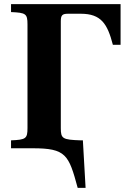

<svg xmlns="http://www.w3.org/2000/svg" viewBox="-20 -712 614 922"><path d="M33 0H137C297 0 310 31 353 190H391L378 -38H368C280 -41 272 -46 272 -97V-610C272 -639 279 -646 307 -646H368C466 -646 496 -597 522 -497H559V-692H33V-654C104 -651 112 -646 112 -595V-97C112 -46 104 -41 33 -38Z"/></svg>

Font: Heuristica
Style: Bold
Weight: 700
Version: Version 1.0.1